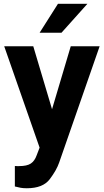

<svg xmlns="http://www.w3.org/2000/svg" viewBox="-20 -770 542 1003"><path d="M210.4 -60.1 349.6 -528.3H500.5L289.1 79.1Q275.4 119.1 239.7 166.3Q204.1 213.4 120.1 213.4Q100.6 213.4 87.4 210.9Q74.2 208.5 57.6 204.1V97.2Q62.5 97.7 68.4 97.7Q74.2 97.7 79.6 97.7Q121.1 97.7 141.1 84.2Q161.1 70.8 171.4 41.5ZM153.8 -528.3 266.6 -149.9 287.1 4.9 191.4 14.2 2 -528.3ZM187 -599.1 282.7 -750H436.5L301.3 -599.1Z"/></svg>

Font: RobotoDEMO
Style: Regular
Weight: 400
Designer: Christian Robertson
Foundry: Google
Version: Version 2.136